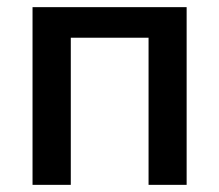

<svg xmlns="http://www.w3.org/2000/svg" viewBox="-20 -517 613 537"><path d="M71 0V-497H502V0H395.5V-411.5H178V0Z"/></svg>

Font: Heraclito Medium
Style: Regular
Weight: 500
Designer: Kostas Bartsokas (font) & Cristiano Sobral (main changes)
Foundry: Kostas Bartsokas (font) & Cristiano Sobral (main changes)
Version: Version 1.00;July 8, 2020;FontCreator 13.0.0.2655 64-bit